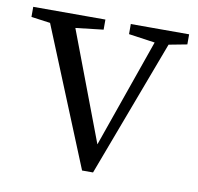

<svg xmlns="http://www.w3.org/2000/svg" viewBox="-67 -581 677 655"><g transform="rotate(10 271.5 -253.5)"><path d="M537 -514H335V-479L426 -466L294 -90L151 -468L247 -479V-514H-3V-479L63 -470L258 7H296L474 -467L537 -479Z"/></g></svg>

Font: Source Han Serif K
Style: Regular
Weight: 400
Designer: Ryoko NISHIZUKA 西塚涼子 (kana & ideographs); Frank Grießhammer (Latin, Greek & Cyrillic); Wenlong ZHANG 张文龙 (bopomofo); San
Foundry: Adobe Systems Incorporated
Version: Version 1.001;PS 1.001;hotconv 16.6.54;makeotf.lib2.5.65590